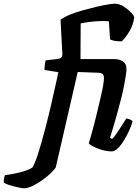

<svg xmlns="http://www.w3.org/2000/svg" viewBox="-194 -820 761 1040"><path d="M-174 168Q-174 159 -171.5 145Q-169 131 -167 129Q-145 126 -116.5 120.5Q-88 115 -61 106.5Q-34 98 -18 87Q-12 77 -4.5 59Q3 41 11.5 15Q20 -11 29 -43Q38 -75 47.5 -110Q57 -145 66 -182Q72 -206 78.5 -233.5Q85 -261 91 -288.5Q97 -316 103 -342Q109 -368 114 -390.5Q119 -413 122 -429L47 -441Q47 -456 49 -470Q51 -484 53 -493L121 -501Q133 -503 137.5 -507.5Q142 -512 144 -524L134 -713Q152 -727 183.5 -740Q215 -753 252.5 -763.5Q290 -774 325.5 -782.5Q361 -791 388.5 -795.5Q416 -800 428 -800Q452 -800 475.5 -785Q499 -770 515.5 -752.5Q532 -735 533 -726Q528 -685 507.5 -651Q487 -617 466 -596Q438 -596 423 -599.5Q408 -603 402 -607L396 -704Q379 -707 353 -706Q327 -705 298.5 -702Q270 -699 243 -693L242 -500H424Q454 -500 472.5 -487Q491 -474 491 -447Q491 -436 488 -414Q485 -392 479 -360.5Q473 -329 462.5 -287Q452 -245 437 -191.5Q422 -138 402 -74L413 -67Q424 -77 437.5 -97Q451 -117 465.5 -139.5Q480 -162 490 -178Q498 -178 510 -173Q522 -168 524 -163Q519 -142 506.5 -114.5Q494 -87 478 -60.5Q462 -34 444.5 -17Q427 0 412 0Q385 0 356.5 -8.5Q328 -17 309 -27.5Q290 -38 287 -44Q292 -60 300 -88Q308 -116 317 -151Q326 -186 335 -224Q344 -262 352 -296Q360 -330 364.5 -356.5Q369 -383 369 -396Q369 -413 362 -419Q355 -425 337 -426L227 -430L108 87Q102 97 83 116Q64 135 37.5 154Q11 173 -16 186.5Q-43 200 -64 200Q-71 200 -86.5 197Q-102 194 -121 189Q-140 184 -154.5 178.5Q-169 173 -174 168Z"/></svg>

Font: Texturina 12pt ExtraBold
Style: Italic
Weight: 800
Italic angle: -11°
Designer: Guillermo Torres Carreño
Foundry: Omnibus-Type
Version: Version 1.002